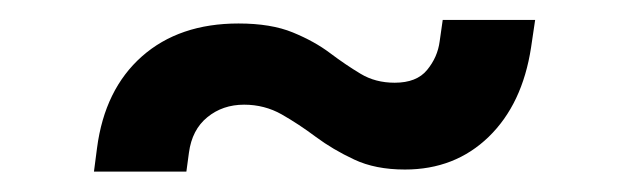

<svg xmlns="http://www.w3.org/2000/svg" viewBox="-20 -362 618 188"><path d="M72 -194 75 -217Q82.5 -274.5 119 -306.8Q155.5 -339 213.5 -339Q245.5 -339 266.8 -330.2Q288 -321.5 303.2 -310Q318.5 -298.5 333 -289.8Q347.5 -281 366.5 -281Q388 -281 398.2 -293.5Q408.5 -306 410.5 -321.5L413.5 -342.5H504L500 -315.5Q491.5 -260 458.5 -228Q425.5 -196 376.5 -196Q347.5 -196 326.8 -205.8Q306 -215.5 289.2 -228Q272.5 -240.5 255.8 -250Q239 -259.5 219 -259.5Q198 -259.5 183 -247.2Q168 -235 165 -212.5L162.5 -194Z"/></svg>

Font: Mohave Light Medium
Style: Italic
Weight: 500
Italic angle: -8°
Version: Version 2.003